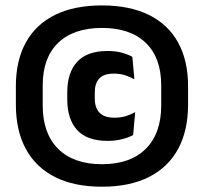

<svg xmlns="http://www.w3.org/2000/svg" viewBox="-20 -673 752 708"><path d="M356 15.5Q253.5 15.5 182.8 -20.2Q112 -56 75.2 -123.8Q38.5 -191.5 38.5 -287.5V-355Q38.5 -449.5 75.2 -516.2Q112 -583 182.8 -618Q253.5 -653 356 -653Q458 -653 529 -618Q600 -583 636.8 -516.2Q673.5 -449.5 673.5 -355V-287.5Q673.5 -191.5 636.8 -123.8Q600 -56 529 -20.2Q458 15.5 356 15.5ZM377 -153.5Q300.5 -153.5 264.2 -193.8Q228 -234 228 -307V-333Q228 -405 264.5 -445Q301 -485 376.5 -485Q405.5 -485 428.8 -478.8Q452 -472.5 468 -463.5L475.5 -380.5Q460 -389.5 441.5 -395.5Q423 -401.5 399.5 -401.5Q362.5 -401.5 346 -383.5Q329.5 -365.5 329.5 -332.5V-309.5Q329.5 -275.5 347.2 -257.2Q365 -239 402 -239Q425.5 -239 444 -244.8Q462.5 -250.5 478.5 -259.5L471 -175Q454.5 -166 430.2 -159.8Q406 -153.5 377 -153.5ZM356 -67.5Q460.5 -67.5 517.5 -124.2Q574.5 -181 574.5 -284V-358.5Q574.5 -460 517.5 -515Q460.5 -570 356 -570Q251.5 -570 194.5 -515Q137.5 -460 137.5 -358.5V-284Q137.5 -181 194.5 -124.2Q251.5 -67.5 356 -67.5Z"/></svg>

Font: Anek Gujarati Medium
Style: Bold
Weight: 700
Version: Version 1.003